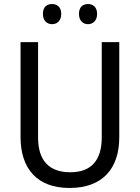

<svg xmlns="http://www.w3.org/2000/svg" viewBox="-20 -923 694 953"><path d="M193 -854C193 -820 213 -803 239 -803C263 -803 284 -820 284 -854C284 -888 263 -903 239 -903C213 -903 193 -889 193 -854ZM372 -854C372 -820 392 -803 417 -803C441 -803 462 -820 462 -854C462 -888 441 -903 417 -903C392 -903 372 -889 372 -854ZM572 -242V-714H485V-241C485 -132 437 -68 329 -68C223 -68 169 -127 169 -240V-714H82V-243C82 -84 166 10 325 10C492 10 572 -89 572 -242Z"/></svg>

Font: Noto Sans Ethiopic SemiCondensed
Style: Regular
Weight: 400
Width: 4
Designer: Monotype Design Team
Foundry: Monotype Imaging Inc.
Version: Version 2.102